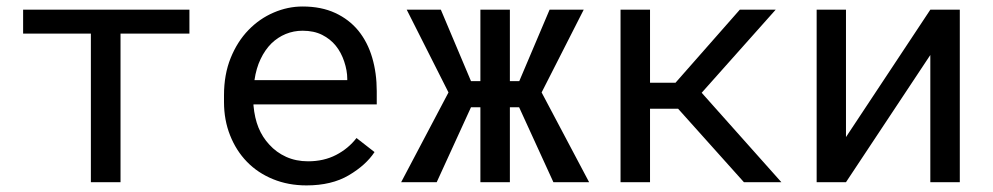

<svg xmlns="http://www.w3.org/2000/svg" viewBox="-20 -558 3040 588"><path d="M560.1 -455.1V-528.3H50.8V-455.1H258.3V0H349.1V-455.1Z M918.5 9.8Q995.6 9.8 1048.1 -21.2Q1100.6 -52.2 1127 -92.3L1071.8 -135.3Q1046.9 -103 1009.3 -83.5Q971.7 -64 923.3 -64Q886.7 -64 856.4 -77.6Q826.2 -91.3 804.7 -115.2Q783.7 -137.7 771.7 -167Q759.8 -196.3 756.3 -234.9V-238.3H1133.8V-278.8Q1133.8 -334 1119.9 -381.3Q1106 -428.7 1077.6 -463.9Q1049.3 -498.5 1006.6 -518.3Q963.9 -538.1 906.7 -538.1Q861.3 -538.1 818.1 -519.5Q774.9 -501 741.2 -466.3Q707 -431.2 686.5 -380.6Q666 -330.1 666 -266.1V-245.6Q666 -190.4 684.6 -143.6Q703.1 -96.7 736.3 -62.5Q769.5 -28.3 816.2 -9.3Q862.8 9.8 918.5 9.8ZM906.7 -463.9Q941.4 -463.9 966.6 -451.2Q991.7 -438.5 1008.3 -418Q1024.9 -397.5 1034.2 -369.4Q1043.5 -341.3 1043.5 -316.9V-312.5H759.3Q764.6 -349.1 778.1 -377.2Q791.5 -405.3 811 -424.8Q830.6 -443.8 855 -453.9Q879.4 -463.9 906.7 -463.9Z M1569.8 -229.5 1674.8 0H1784.2L1638.7 -274.9L1767.6 -528.3H1663.1L1570.3 -309.6H1541.5V-528.3H1451.2V-309.6H1422.4L1330.1 -528.3H1225.6L1353.5 -274.9L1208.5 0H1317.4L1422.4 -229.5H1451.2V0H1541.5V-229.5Z M2056.6 -225.1 2258.3 0H2373L2128.9 -273.9L2355.5 -528.3H2245.6L2048.8 -304.7H1970.7V-528.3H1880.4V0H1970.7V-225.1Z M2829.1 -528.3 2570.8 -138.2V-528.3H2481V0H2570.8L2829.1 -389.6V0H2919.4V-528.3Z"/></svg>

Font: RobotoMono Nerd Font
Style: Regular
Weight: 400
Monospace: yes
Designer: Google
Version: Version 3.000;Nerd Fonts 3.2.1